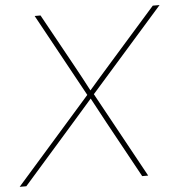

<svg xmlns="http://www.w3.org/2000/svg" viewBox="-82 -777 772 827"><g transform="rotate(-5 304.0 -364.0)"><path d="M-30.3 0 294.4 -369.1 98.1 -727.5H123.5L249 -500Q264.6 -471.7 279.8 -443.6Q294.9 -415.5 309.6 -387.2Q334.5 -415.5 358.6 -443.6Q382.8 -471.7 408.2 -500L608.9 -727.5H638.2L322.8 -369.6L525.4 0H499.5L366.7 -242.2Q337.4 -295.9 307.6 -352.1Q283.2 -324.7 259.5 -297.1Q235.8 -269.5 211.4 -242.2L-1.5 0Z"/></g></svg>

Font: Inter Display Thin
Style: Italic
Weight: 100
Italic angle: -9.39999°
Designer: Rasmus Andersson
Foundry: rsms
Version: Version 4.000;git-a52131595